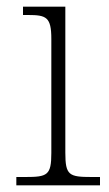

<svg xmlns="http://www.w3.org/2000/svg" viewBox="-20 -556 328 576"><path d="M29 0H280V-25H255C187 -25 176 -30 176 -98V-536H49V-511H64C119 -511 134 -505 134 -439V-97C134 -30 122 -25 56 -25H29Z"/></svg>

Font: Noto Serif Gurmukhi ExtraLight
Style: Regular
Weight: 200
Designer: Vaibhav Singh and the Monotype Design Team
Foundry: Monotype Imaging Inc.
Version: Version 2.004